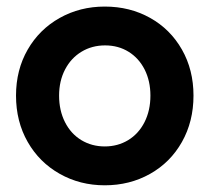

<svg xmlns="http://www.w3.org/2000/svg" viewBox="-20 -551 632 579"><path d="M28.3 -262.7Q28.3 -340.3 63.5 -401.4Q98.6 -462.4 159.9 -496.8Q221.2 -531.2 295.9 -531.2Q371.6 -531.2 432.6 -497.1Q493.7 -462.9 528.6 -401.6Q563.5 -340.3 563.5 -262.7Q563.5 -184.6 528.6 -122.8Q493.7 -61 432.4 -26.6Q371.1 7.8 295.9 7.8Q221.2 7.8 159.9 -26.9Q98.6 -61.5 63.5 -123Q28.3 -184.6 28.3 -262.7ZM433.6 -262.7Q433.6 -306.6 416.3 -341.1Q398.9 -375.5 367.9 -394.8Q336.9 -414.1 296.9 -414.1Q257.3 -414.1 225.8 -395Q194.3 -376 176.3 -341.6Q158.2 -307.1 158.2 -262.7Q158.2 -217.8 176 -182.6Q193.8 -147.5 225.3 -128.4Q256.8 -109.4 295.9 -109.4Q335 -109.4 366.5 -128.4Q397.9 -147.5 415.8 -182.6Q433.6 -217.8 433.6 -262.7Z"/></svg>

Font: Reddit Sans Strawberry
Style: Bold
Weight: 700
Designer: Stephen Hutchings
Foundry: Reddit
Version: Version 1.013